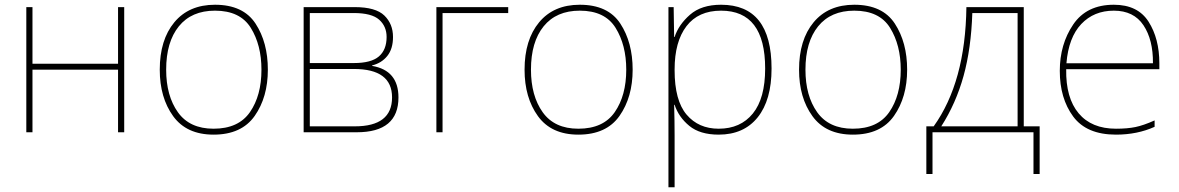

<svg xmlns="http://www.w3.org/2000/svg" viewBox="-20 -558 4972 810"><path d="M117 -528V-289H478V-528H504V0H478V-264H117V0H91V-528Z M1110 -264Q1110 -379 1058 -458.5Q1006 -538 887 -538Q777 -538 715.5 -464Q654 -390 654 -264Q654 -146 710.5 -68Q767 10 881 10Q999 10 1054.5 -69Q1110 -148 1110 -264ZM681 -264Q681 -381 734.5 -447Q788 -513 887 -513Q993 -513 1038 -440.5Q1083 -368 1083 -264Q1083 -155 1034.5 -85Q986 -15 881 -15Q780 -15 730.5 -84.5Q681 -154 681 -264Z M1638 -402Q1638 -457 1601.5 -492.5Q1565 -528 1476 -528H1261V0H1485Q1661 0 1661 -147Q1661 -261 1550 -280V-282Q1590 -292 1614 -322Q1638 -352 1638 -402ZM1611 -402Q1611 -348 1578.5 -320Q1546 -292 1473 -292H1287V-503H1472Q1548 -503 1579.5 -475Q1611 -447 1611 -402ZM1634 -147Q1634 -25 1477 -25H1287V-267H1473Q1634 -267 1634 -147Z M2124 -528V-503H1847V0H1821V-528Z M2649 -264Q2649 -379 2597 -458.5Q2545 -538 2426 -538Q2316 -538 2254.5 -464Q2193 -390 2193 -264Q2193 -146 2249.5 -68Q2306 10 2420 10Q2538 10 2593.5 -69Q2649 -148 2649 -264ZM2220 -264Q2220 -381 2273.5 -447Q2327 -513 2426 -513Q2532 -513 2577 -440.5Q2622 -368 2622 -264Q2622 -155 2573.5 -85Q2525 -15 2420 -15Q2319 -15 2269.5 -84.5Q2220 -154 2220 -264Z M3022 -513Q3208 -513 3208 -269Q3208 -143 3156 -79Q3104 -15 3012 -15Q2927 -15 2876.5 -74.5Q2826 -134 2826 -262V-265Q2826 -382 2876 -447.5Q2926 -513 3022 -513ZM3022 -538Q2939 -538 2891 -496Q2843 -454 2826 -402H2824L2822 -528H2800V232H2826V15Q2826 -16 2825.5 -49Q2825 -82 2824 -116H2826Q2843 -64 2888 -27Q2933 10 3012 10Q3118 10 3176.5 -63Q3235 -136 3235 -269Q3235 -538 3022 -538Z M3807 -264Q3807 -379 3755 -458.5Q3703 -538 3584 -538Q3474 -538 3412.5 -464Q3351 -390 3351 -264Q3351 -146 3407.5 -68Q3464 10 3578 10Q3696 10 3751.5 -69Q3807 -148 3807 -264ZM3378 -264Q3378 -381 3431.5 -447Q3485 -513 3584 -513Q3690 -513 3735 -440.5Q3780 -368 3780 -264Q3780 -155 3731.5 -85Q3683 -15 3578 -15Q3477 -15 3427.5 -84.5Q3378 -154 3378 -264Z M4273 -503V-25H3951Q4013 -122 4045 -237.5Q4077 -353 4082 -503ZM4299 -528H4057Q4053 -212 3919 -25H3888V176H3914V0H4340V176H4366V-25H4299Z M4679 -538Q4564 -538 4507.5 -454.5Q4451 -371 4451 -259Q4451 -143 4507.5 -66.5Q4564 10 4688 10Q4778 10 4851 -23V-50Q4804 -29 4770 -22Q4736 -15 4688 -15Q4585 -15 4530.5 -80Q4476 -145 4478 -266H4871V-291Q4871 -395 4825.5 -466.5Q4780 -538 4679 -538ZM4679 -513Q4763 -513 4804 -451.5Q4845 -390 4844 -291H4479Q4488 -400 4541.5 -456.5Q4595 -513 4679 -513Z"/></svg>

Font: Noto Sans UI Thin
Style: Regular
Weight: 250
Designer: Monotype Design Team
Foundry: Monotype Imaging Inc.
Version: Version 1.901